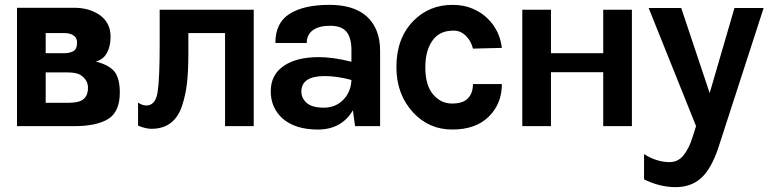

<svg xmlns="http://www.w3.org/2000/svg" viewBox="-20 -519 3162 790"><path d="M50 0V-487H286Q348 -487 392 -456Q435 -424 435 -368Q435 -328 419.5 -300.5Q404 -273 374 -266Q431 -251 452 -223Q473 -195 473 -138Q473 -60 426 -30Q378 0 286 0ZM168 -96H258Q295 -96 312 -104Q342 -117 342 -158Q342 -190 312 -210Q296 -221 258 -221H168ZM168 -300H244Q265 -300 281 -308Q297 -316 297 -344Q297 -365 281 -374Q268 -383 244 -383H168Z M548 -2V-97Q565 -85 582 -85Q620 -85 628.5 -140Q637 -195 637 -334V-479H1024V0H906V-383H755V-298Q755 -228 749.5 -178Q744 -128 728.5 -82Q713 -36 681.5 -12.5Q650 11 603 11Q580 11 548 -2Z M1292 -284Q1350 -284 1426 -265V-313Q1426 -364 1405.5 -388.5Q1385 -413 1338.5 -413Q1292 -413 1267 -394.5Q1242 -376 1242 -342H1113Q1113 -425 1171.5 -462Q1230 -499 1335 -499Q1485 -499 1529 -394Q1544 -358 1544 -309V0H1441L1432 -65Q1385 14 1288 14Q1194 14 1142 -32Q1094 -76 1094 -143.5Q1094 -211 1147 -247.5Q1200 -284 1292 -284ZM1220 -142Q1220 -115 1242 -95.5Q1264 -76 1312.5 -76Q1361 -76 1392.5 -108.5Q1424 -141 1426 -190Q1367 -206 1316 -206Q1220 -206 1220 -142Z M1611 -243Q1611 -361 1680 -432Q1745 -499 1842 -499Q1888 -499 1924.5 -483.5Q1961 -468 1986 -443Q2036 -395 2045 -322L1926 -319Q1918 -351 1896.5 -372Q1875 -393 1847 -393Q1819 -393 1799 -384.5Q1779 -376 1764 -358Q1730 -316 1730 -242Q1730 -168 1762 -130.5Q1794 -93 1839.5 -93Q1885 -93 1905.5 -114.5Q1926 -136 1926 -173H2045Q2045 -93 1992 -40Q1938 14 1841 14Q1745 14 1680 -56Q1611 -131 1611 -243Z M2129 0V-479H2247V-300H2462V-479H2580V0H2462V-222H2247V0Z M2630 115Q2682 148 2735 148Q2770 148 2792.5 120Q2815 92 2829 47L2844 0L2649 -486H2783L2900 -136L3002 -486H3122L2936 88Q2907 175 2865.5 213Q2824 251 2759.5 251Q2695 251 2630 219Z"/></svg>

Font: Karmilla
Style: Bold
Weight: 700
Designer: Jonathan Pinhorn
Version: Version 1.000